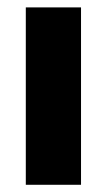

<svg xmlns="http://www.w3.org/2000/svg" viewBox="-20 -512 296 532"><path d="M204.5 0H51.5V-491.5H204.5Z"/></svg>

Font: Anek Malayalam Medium
Style: Bold
Weight: 700
Version: Version 1.003